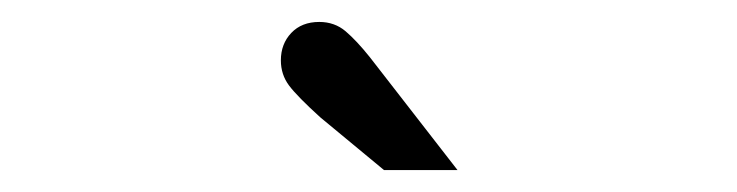

<svg xmlns="http://www.w3.org/2000/svg" viewBox="-20 -726 672 175"><path d="M330 -571 272 -619Q251 -638 243.5 -648Q236 -658 236 -671Q236 -686 245.5 -696Q255 -706 271 -706Q285 -706 295 -697.5Q305 -689 317 -674L397 -571Z"/></svg>

Font: Atkinson Hyperlegible Mono ExtraLight
Style: Regular
Weight: 400
Monospace: yes
Version: Version 2.001